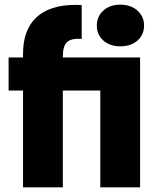

<svg xmlns="http://www.w3.org/2000/svg" viewBox="-20 -805 697 825"><path d="M250 -558H582V0H411V-416H250V0H79V-416H17V-558H79V-574Q79 -677 136.5 -730.5Q194 -784 304 -784Q322 -784 331 -783V-638Q286 -641 268 -624Q250 -607 250 -563ZM396 -695Q396 -734 424 -759.5Q452 -785 497 -785Q542 -785 570.5 -759.5Q599 -734 599 -695Q599 -656 571 -631Q543 -606 497 -606Q452 -606 424 -631Q396 -656 396 -695Z"/></svg>

Font: Poppins A&M
Style: Bold-A&M
Weight: 700
Designer: Ninad Kale (Devanagari), Jonny Pinhorn (Latin)
Foundry: Indian Type Foundry
Version: 4.004